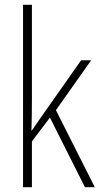

<svg xmlns="http://www.w3.org/2000/svg" viewBox="-20 -780 419 800"><path d="M113 -370Q113 -334 112.5 -302Q112 -270 111 -235H112Q124 -252 132.5 -265Q141 -278 152 -293L318 -529H360L213 -321L375 0H334L188 -290L113 -191V0H76V-760H113Z"/></svg>

Font: Noto Sans Khmer UI Condensed ExtraLight
Style: Regular
Weight: 200
Width: 3
Designer: Danh Hong and the Monotype Design Team
Foundry: Monotype Imaging Inc.
Version: Version 2.002; ttfautohint (v1.8.4.7-5d5b)